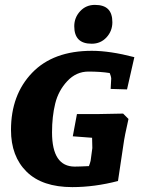

<svg xmlns="http://www.w3.org/2000/svg" viewBox="-20 -755 586 786"><path d="M356 -547Q430 -547 530 -521L500 -389L433 -391L435 -428Q437 -437 429 -456Q392 -462 342 -462Q292 -462 255.5 -423Q219 -384 206 -331Q193 -278 193 -213Q193 -73 286 -73Q304 -73 344 -75Q349 -88 351 -97L358 -149L357 -191L278 -197L295 -288H378L484 -290L506 -268Q490 -199 485 -161L463 -14Q367 11 276 11Q153 11 89 -52Q25 -115 25 -223Q25 -367 111.5 -457Q198 -547 356 -547ZM284 -647.5Q284 -683 308 -709Q332 -735 368.5 -735Q405 -735 422.5 -717.5Q440 -700 440 -664Q440 -628 416 -602Q392 -576 355.5 -576Q319 -576 301.5 -594Q284 -612 284 -647.5Z"/></svg>

Font: Andada SC
Style: Bold Italic
Weight: 700
Italic angle: -8.29999°
Designer: Carolina Giovagnoli
Foundry: Carolina Giovagnoli
Version: Version 1.003